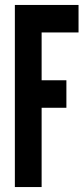

<svg xmlns="http://www.w3.org/2000/svg" viewBox="-20 -755 341 775"><path d="M40 0V-735H297V-624H148V-431H248V-320H148V0Z"/></svg>

Font: League Gothic
Style: Regular
Weight: 400
Designer: The League of Moveable Type
Version: Version 2.001